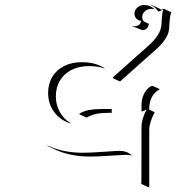

<svg xmlns="http://www.w3.org/2000/svg" viewBox="-20 -628 727 793"><path d="M175.3 -27.6Q239.3 2.9 322.3 2.9Q354.5 2.9 407.6 -1Q460.7 -4.9 473.6 -4.9Q504.2 -4.9 525.6 14.2L521 13.2Q512.7 11.5 503.7 11.5Q490.7 11.5 437.9 15Q385 18.6 352.5 18.6Q269.8 18.6 207 -10.7L176.8 -24.9ZM178.7 -244.1Q178.7 -281.7 196 -310.7Q213.4 -339.6 244.9 -355.3Q276.4 -371.1 317.4 -371.1Q377 -371.1 414.3 -344.7L408.7 -346.2Q381.6 -355 347.4 -355Q306.9 -355 275.9 -339.5Q244.9 -324 227.8 -295.7Q210.7 -267.3 210.7 -230.2Q210.7 -195.8 226.3 -166.9Q241.9 -137.9 270 -120.4L272.2 -117.7Q228.8 -131.1 203.7 -165.4Q178.7 -199.7 178.7 -244.1ZM307.6 -156.2 309.6 -159.7Q328.9 -170.2 349.6 -174Q370.4 -177.7 400.4 -177.7H441.4V-162.1H430.7Q399.9 -162.1 378.9 -157.8Q357.9 -153.6 337.6 -142.3ZM445.8 -305.4 446.3 -308.6Q460.7 -321.5 518.4 -372.8Q576.2 -424.1 590.6 -437Q603.8 -448.7 613.3 -459.2Q622.8 -469.7 631 -481.9Q639.2 -494.1 643.3 -507.6Q647.5 -521 647.5 -535.2Q647.5 -546.1 649.3 -562.1Q651.1 -578.1 654.3 -589.1Q652.3 -588.6 645.4 -584.7Q638.4 -580.8 633.5 -580.8Q621.3 -599.1 601.3 -607.7L604 -608.4L634.3 -594.5Q640.4 -591.6 646.2 -587.4Q653.3 -591.3 657.2 -591.6L687.3 -577.4Q683.6 -567.6 681.5 -550Q679.4 -532.5 679.4 -521.2Q679.4 -506.6 675.3 -492.9Q671.1 -479.2 662.8 -466.9Q654.5 -454.6 644.9 -444Q635.3 -433.3 621.8 -421.4L475.8 -291.5ZM525.6 -520.3 526.6 -521.7Q531.7 -519.5 537.6 -519.5Q540.5 -519.5 543.9 -520.4Q547.4 -521.2 551.5 -523.3Q555.7 -525.4 558.7 -530.3Q561.8 -535.2 562.3 -542Q551 -543 543.2 -551.4Q535.4 -559.8 535.4 -571.3Q535.4 -586.2 547.2 -596.8Q559.1 -607.4 575.2 -607.4Q600.3 -607.4 619.1 -589.1L614.7 -590.6Q610.1 -591.3 605.2 -591.3Q589.6 -591.3 578.5 -581.4Q567.4 -571.5 567.4 -557.6Q567.4 -547.1 574.2 -539.3L594.5 -529.8Q594.5 -518.8 586.9 -511.1Q579.3 -503.4 567.6 -503.4ZM561.5 130.9 564 128.7 564.5 -106.4Q564.5 -134.8 585.2 -175.8Q582.3 -174.8 578.9 -172.7Q575.4 -170.7 572.3 -169.4Q569.1 -168.2 564.5 -168.2V-195.3Q564.5 -218.8 574.5 -239.5Q584.5 -260.3 602.5 -271.5L610.4 -273.4L640.4 -259.5Q628.9 -254.2 620.1 -245Q611.3 -235.8 606.3 -225.1Q601.3 -214.4 598.9 -203.2Q596.4 -192.1 596.4 -181.2V-175L618.9 -164.6Q596.4 -121.3 596.4 -92.3V144.8H592.5Z"/></svg>

Font: AgreloyOut1
Style: Medium
Weight: 400
Designer: gluk
Foundry: gluk
Version: Version 0.27